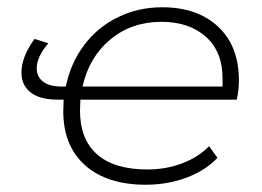

<svg xmlns="http://www.w3.org/2000/svg" viewBox="-20 -504 720 528"><path d="M201 -230Q200 -210 200 -200Q200 -121 247 -79.5Q294 -38 385 -38Q437 -38 481.5 -55Q526 -72 555 -102L578 -70Q545 -35 493 -15.5Q441 4 381 4Q274 4 214 -49.5Q154 -103 154 -198Q154 -210 155 -230H138Q89 -230 64 -250Q39 -270 39 -304Q39 -348 75 -397L113 -385Q81 -348 81 -316Q81 -293 98.5 -279.5Q116 -266 149 -266H161Q174 -330 211 -379.5Q248 -429 304 -456.5Q360 -484 426 -484Q523 -484 580 -430.5Q637 -377 637 -283Q637 -254 631 -230ZM207 -266H592Q592 -274 592 -289Q592 -362 546 -403Q500 -444 424 -444Q342 -444 283.5 -395.5Q225 -347 207 -266Z"/></svg>

Font: Montserrat Ace
Style: Light Italic
Weight: 300
Italic angle: -11.3°
Designer: Julieta Ulanovsky
Foundry: Julieta Ulanovsky
Version: Version 1